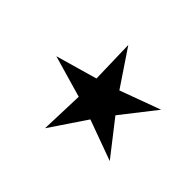

<svg xmlns="http://www.w3.org/2000/svg" viewBox="-105 -709 773 773"><g transform="rotate(-45 281.0 -322.5)"><path d="M363.8 -271.5 427.7 -97.7 281.7 -211.9 135.3 -97.7 198.7 -271.5 44.4 -375.5 230 -369.1 281.7 -548.3 332.5 -370.6 518.6 -375.5Z"/></g></svg>

Font: Kitab
Style: Regular
Weight: 400
Designer: SIL International
Foundry: Khaled Hosny
Version: Version 1.000